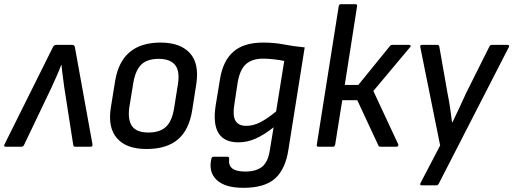

<svg xmlns="http://www.w3.org/2000/svg" viewBox="-43 -703 2460 920"><path d="M-16 0Q-27 0 -21 -12L210 -476Q216 -488 226 -488H304Q314 -488 316 -476L400 -12Q402 0 391 0H318Q309 0 308 -8L265 -284Q262 -310 258 -337Q254 -364 252 -391H250Q240 -364 228 -337.5Q216 -311 204 -284L72 -8Q68 0 60 0Z M659 11Q563 11 518 -40Q473 -91 488 -187L509 -317Q540 -499 726 -499Q820 -499 866 -449.5Q912 -400 898 -303L878 -175Q863 -80 809 -34.5Q755 11 659 11ZM668 -68Q723 -68 752 -95Q781 -122 791 -183L809 -296Q820 -361 796.5 -391Q773 -421 717 -421Q662 -421 634 -393.5Q606 -366 596 -307L577 -191Q568 -130 589.5 -99Q611 -68 668 -68Z M1218 -499Q1272 -499 1317.5 -490Q1363 -481 1417 -476L1339 14Q1325 107 1275.5 152Q1226 197 1123 197Q1035 197 995 159Q955 121 970 57Q972 48 981 48H1046Q1056 48 1055 58Q1051 89 1070 104Q1089 119 1132 119Q1185 119 1213.5 95.5Q1242 72 1250 16L1268 -93Q1224 -58 1183.5 -39.5Q1143 -21 1099 -21Q1032 -21 1004.5 -64.5Q977 -108 990 -195L1011 -323Q1025 -411 1075 -455Q1125 -499 1218 -499ZM1137 -100Q1170 -100 1203 -116.5Q1236 -133 1280 -169L1319 -411Q1295 -416 1267 -419Q1239 -422 1218 -422Q1166 -422 1136.5 -396.5Q1107 -371 1096 -309L1080 -203Q1071 -150 1085 -125Q1099 -100 1137 -100Z M1918 -488Q1923 -488 1924.5 -484.5Q1926 -481 1922 -477L1746 -267L1865 -12Q1867 -7 1864.5 -3.5Q1862 0 1857 0H1781Q1772 0 1770 -6L1669 -223H1597L1563 -10Q1561 0 1552 0H1483Q1473 0 1475 -10L1580 -673Q1582 -683 1591 -683H1660Q1670 -683 1668 -673L1609 -296H1674L1825 -482Q1830 -488 1838 -488Z M1978 185Q1967 185 1972 174L2066 -6L1971 -477Q1968 -488 1979 -488H2053Q2060 -488 2062 -480L2101 -258Q2108 -224 2113.5 -188Q2119 -152 2123 -117H2125Q2142 -152 2158.5 -187.5Q2175 -223 2190 -256L2302 -480Q2305 -488 2315 -488H2388Q2394 -488 2396 -485Q2398 -482 2395 -477L2060 176Q2056 185 2048 185Z"/></svg>

Font: Sofia Sans Semi Condensed Medium
Style: Italic
Weight: 500
Italic angle: -9°
Version: Version 4.100